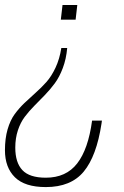

<svg xmlns="http://www.w3.org/2000/svg" viewBox="-44 -550 504 780"><path d="M142.1 171.9Q224.6 171.9 269.5 114Q314.5 56.2 330.1 -60.1H370.1L368.2 -46.9Q348.1 84.5 296.1 147.2Q244.1 210 142.1 210Q57.1 210 16.6 170.2Q-23.9 130.4 -23.9 60.1Q-23.9 12.7 -13.2 -24.4Q-2.4 -61.5 15.6 -86.2Q33.7 -110.8 55.4 -131.6Q77.1 -152.3 100.6 -173.1Q124 -193.8 144.5 -216.8Q165 -239.7 181.6 -275.1Q198.2 -310.5 205.1 -355H229Q225.1 -310.5 211.2 -273.7Q197.3 -236.8 178.5 -211.4Q159.7 -186 137.7 -163.3Q115.7 -140.6 94.7 -119.4Q73.7 -98.1 56.4 -75.2Q39.1 -52.2 28.6 -20.3Q18.1 11.7 18.1 49.8Q18.1 110.4 46.9 141.1Q75.7 171.9 142.1 171.9ZM270 -529.8 263.2 -470.2H203.1L210 -529.8Z"/></svg>

Font: Cooper Hewitt
Style: Light Italic
Weight: 704
Designer: Village Type and Design LLC
Foundry: Cooper Hewitt Smithsonian Design Museum
Version: 1.000